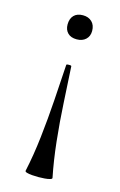

<svg xmlns="http://www.w3.org/2000/svg" viewBox="-103 -411 458 732"><g transform="rotate(15 126.0 -45.0)"><path d="M131 -365Q153 -365 166.5 -352Q180 -339 180 -316Q180 -295 166.5 -282.5Q153 -270 131 -270Q108 -270 95.5 -282.5Q83 -295 83 -316Q83 -339 95.5 -352Q108 -365 131 -365ZM179 264Q180 268 171.5 270.5Q163 273 150.5 274Q138 275 126 275Q114 275 101 274Q88 273 80 270.5Q72 268 73 264Q87 200 95.5 125.5Q104 51 109 -24Q114 -99 118 -165Q118 -168 123 -168.5Q128 -169 133 -168.5Q138 -168 138 -165Q142 -99 146 -24Q150 51 158 125.5Q166 200 179 264Z"/></g></svg>

Font: Cormorant Light Medium
Style: Regular
Weight: 500
Version: Version 4.000